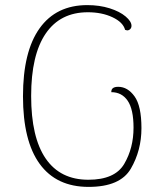

<svg xmlns="http://www.w3.org/2000/svg" viewBox="-20 -720 639 752"><path d="M70 -343Q70 -518 135 -609Q200 -700 322 -700Q370 -700 409.5 -687.5Q449 -675 472 -655.5Q495 -636 495 -619Q495 -611 490 -606Q485 -601 478 -601L470 -603Q462 -633 420.5 -652.5Q379 -672 324 -672Q216 -672 159 -588.5Q102 -505 102 -344Q102 -182 159 -99Q216 -16 326 -16Q430 -16 466.5 -78Q503 -140 503 -220Q503 -292 480 -325.5Q457 -359 416 -359Q415 -380 443 -380Q480 -380 507 -342.5Q534 -305 534 -218Q534 -131 492.5 -59.5Q451 12 327 12Q201 12 135.5 -78Q70 -168 70 -343Z"/></svg>

Font: Arima Madurai Thin
Style: Regular
Weight: 250
Designer: Joana Correia and Natanael Gama
Foundry: NDISCOVER
Version: Version 1.019; ttfautohint (v1.5) -l 7 -r 28 -G 50 -x 13 -D 